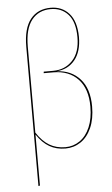

<svg xmlns="http://www.w3.org/2000/svg" viewBox="-61 -774 589 1008"><g transform="rotate(-5 233.5 -270.5)"><path d="M417 -199Q417 -133 396 -86Q375 -39 339 -15Q303 9 259 9Q211 9 174.5 -12Q138 -33 108 -78V191L100 193V-541Q100 -638 138.5 -686Q177 -734 245 -734Q305 -734 342 -692.5Q379 -651 380 -569Q380 -492 344.5 -448Q309 -404 248 -399Q324 -396 370.5 -344.5Q417 -293 417 -199ZM408 -199Q408 -293 360 -344Q312 -395 229 -395H179L180 -403H230Q292 -403 332 -445.5Q372 -488 372 -567Q372 -648 337 -687.5Q302 -727 245 -727Q181 -727 144.5 -681Q108 -635 108 -541V-88Q138 -42 174.5 -20Q211 2 259 2Q301 2 335 -21.5Q369 -45 388.5 -90.5Q408 -136 408 -199Z"/></g></svg>

Font: Fira Sans Compressed Eight
Style: Regular
Weight: 100
Width: 1
Designer: bBox Type GmbH & Carrois Corporate GbR & Edenspiekermann AG
Foundry: bBox Type GmbH & Carrois Corporate GbR & Edenspiekermann AG
Version: Version 4.301